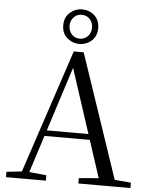

<svg xmlns="http://www.w3.org/2000/svg" viewBox="-63 -1024 843 1075"><g transform="rotate(5 359.0 -486.5)"><path d="M354.8 -778.6Q316.5 -778.6 286.6 -804.6Q256.8 -830.5 256.8 -875.8Q256.8 -920.2 286.6 -946.6Q316.5 -972.9 354.8 -972.9Q394.7 -972.9 424 -947.1Q453.3 -921.2 453.3 -875.8Q453.3 -831.1 424 -804.9Q394.7 -778.6 354.8 -778.6ZM354.8 -808.5Q384.2 -808.5 401.5 -828.5Q418.8 -848.5 418.8 -875.8Q418.8 -902.8 401.5 -922.6Q384.2 -942.5 354.8 -942.5Q326.9 -942.5 309.5 -922.6Q292.1 -902.8 292.1 -875.8Q292.1 -848.5 309.5 -828.5Q326.9 -808.5 354.8 -808.5ZM11.6 0V-30.1L110.1 -41.1H127.5L235.7 -30.1V0ZM84.4 0 328.3 -734.2H384.1L632.2 0H542.1L321.9 -674.6H342.1L338.3 -660.6L126.3 0ZM192.4 -248.8 195.9 -280.7H500.1L503.6 -248.8ZM418.3 0V-30.3L551.9 -41.3H580.7L711.1 -30.3V0Z"/></g></svg>

Font: Noto Serif HK
Style: Regular
Weight: 200
Designer: Ryoko NISHIZUKA 西塚涼子 (kana & ideographs); Frank Grießhammer (Latin, Greek & Cyrillic); Wenlong ZHANG 张文龙 (bopomofo); San
Foundry: Adobe
Version: Version 2.001;hotconv 1.1.0;makeotfexe 2.6.0